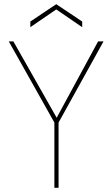

<svg xmlns="http://www.w3.org/2000/svg" viewBox="-20 -898 537 918"><path d="M240 0V-312L22 -700H44L251 -335L449 -700H475L260 -312V0ZM125 -768V-795L249 -878L373 -795V-768L249 -853Z"/></svg>

Font: DM Sans 20pt Thin
Style: Regular
Weight: 250
Version: Version 4.004;gftools[0.9.30]